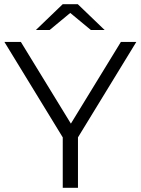

<svg xmlns="http://www.w3.org/2000/svg" viewBox="-20 -901 675 921"><path d="M281 0V-242L1 -700H80L320 -308L560 -700H634L354 -242V0ZM152 -757 281 -881H353L482 -757H416L317 -839L218 -757Z"/></svg>

Font: Montserrat
Style: Regular
Weight: 400
Designer: Julieta Ulanovsky
Foundry: Julieta Ulanovsky
Version: Version 9.000; ttfautohint (v1.8.4.7-5d5b)